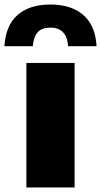

<svg xmlns="http://www.w3.org/2000/svg" viewBox="-68 -828 447 848"><path d="M48.5 0V-550H261.5V0ZM-48.5 -624Q-43 -715.5 9.5 -761.8Q62 -808 155 -808Q246 -808 299.8 -761.8Q353.5 -715.5 358.5 -624H233Q226.5 -706 155 -706Q117.5 -706 99 -686.2Q80.5 -666.5 77 -624Z"/></svg>

Font: Encode Sans Black
Style: Regular
Weight: 900
Designer: Multiple Designers
Foundry: Impallari Type
Version: Version 3.002; ttfautohint (v1.8.3) -l 8 -r 50 -G 200 -x 14 